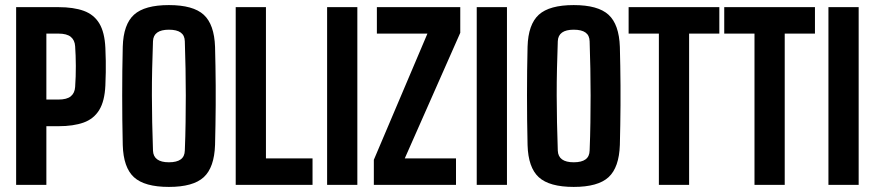

<svg xmlns="http://www.w3.org/2000/svg" viewBox="-20 -724 3426 752"><path d="M43.2 0V-696H209.1Q268.3 -696 308.2 -681.5Q348 -667 369 -632.2Q389.9 -597.5 392.7 -536.5Q393.9 -507.7 394.3 -485.6Q394.6 -463.5 394.3 -441.1Q393.9 -418.7 392.7 -389.1Q389.9 -327.8 368.6 -293.1Q347.3 -258.3 307.4 -244Q267.5 -229.7 208.9 -229.7H161.6V0ZM161.6 -334.1H208.9Q242 -334.1 257.4 -346.9Q272.8 -359.7 274.3 -383.5Q277.2 -424.2 277 -465.9Q276.8 -507.6 274.3 -542.9Q272.8 -566.9 257.2 -579.7Q241.6 -592.4 209.1 -592.4H161.6Z M641.5 8.1Q546.4 8.1 504.8 -29.8Q463.3 -67.7 460.8 -155.9Q459.7 -204.8 459.1 -253.5Q458.6 -302.3 458.6 -350.6Q458.6 -399 459.1 -446.6Q459.7 -494.2 460.8 -541Q463.3 -628.6 504.9 -666.4Q546.5 -704.1 641.5 -704.1Q736.6 -704.1 778 -666.2Q819.3 -628.3 822.3 -540.3Q823.3 -503.1 823.9 -465.3Q824.5 -427.5 824.8 -389.1Q825 -350.6 824.8 -311.9Q824.5 -273.2 823.9 -234.3Q823.3 -195.4 822.3 -156.6Q819.4 -68.1 778 -30Q736.6 8.1 641.5 8.1ZM641.5 -88.4Q672.4 -88.4 687.9 -99.8Q703.4 -111.1 703.9 -134.7Q706.2 -191.4 706.9 -244.8Q707.7 -298.2 707.7 -350.4Q707.7 -402.7 706.7 -455.1Q705.8 -507.6 703.9 -562Q703.4 -585.3 687.9 -596.5Q672.4 -607.7 641.5 -607.7Q611.4 -607.7 595.8 -596.5Q580.2 -585.3 579.2 -562.8Q577.2 -508 576 -455.3Q574.8 -402.7 574.9 -350.4Q575 -298.2 576.1 -244.6Q577.3 -191 579.2 -133.9Q580.2 -111.1 595.8 -99.8Q611.4 -88.4 641.5 -88.4Z M903.2 0V-696H1021.6V-103.7H1204.1V0Z M1261.2 0V-696H1379.6V0Z M1444.2 0V-98.1L1654.1 -592.4H1456.1V-696H1782.7V-595.5L1565.4 -103.7H1766V0Z M1847.2 0V-696H1965.6V0Z M2227 8.1Q2131.9 8.1 2090.3 -29.8Q2048.8 -67.7 2046.3 -155.9Q2045.2 -204.8 2044.6 -253.5Q2044.1 -302.3 2044.1 -350.6Q2044.1 -399 2044.6 -446.6Q2045.2 -494.2 2046.3 -541Q2048.8 -628.6 2090.4 -666.4Q2132 -704.1 2227 -704.1Q2322.1 -704.1 2363.5 -666.2Q2404.8 -628.3 2407.8 -540.3Q2408.8 -503.1 2409.4 -465.3Q2410 -427.5 2410.3 -389.1Q2410.5 -350.6 2410.3 -311.9Q2410 -273.2 2409.4 -234.3Q2408.8 -195.4 2407.8 -156.6Q2404.9 -68.1 2363.5 -30Q2322.1 8.1 2227 8.1ZM2227 -88.4Q2257.9 -88.4 2273.4 -99.8Q2288.9 -111.1 2289.4 -134.7Q2291.7 -191.4 2292.4 -244.8Q2293.2 -298.2 2293.2 -350.4Q2293.2 -402.7 2292.2 -455.1Q2291.3 -507.6 2289.4 -562Q2288.9 -585.3 2273.4 -596.5Q2257.9 -607.7 2227 -607.7Q2196.9 -607.7 2181.3 -596.5Q2165.7 -585.3 2164.7 -562.8Q2162.7 -508 2161.5 -455.3Q2160.3 -402.7 2160.4 -350.4Q2160.5 -298.2 2161.6 -244.6Q2162.8 -191 2164.7 -133.9Q2165.7 -111.1 2181.3 -99.8Q2196.9 -88.4 2227 -88.4Z M2560.6 0V-592.4H2442.1V-696H2797.4V-592.4H2679V0Z M2935.1 0V-592.4H2816.6V-696H3171.9V-592.4H3053.5V0Z M3224.7 0V-696H3343.1V0Z"/></svg>

Font: Big Shoulders Display SC Thin
Style: Regular
Weight: 100
Designer: Patric King
Foundry: XO Type Co
Version: Version 2.002